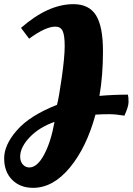

<svg xmlns="http://www.w3.org/2000/svg" viewBox="-99 -717 638 923"><path d="M175 -213Q184 -246 198 -344.5Q212 -443 212 -495.5Q212 -548 202 -568.5Q192 -589 167 -589Q120 -589 41 -531L2 -583Q132 -697 254 -697Q329 -697 362.5 -643.5Q396 -590 396 -471Q396 -352 379 -256Q445 -262 516 -262Q519 -250 519 -227Q519 -204 499 -161Q458 -168 426 -168Q394 -168 360 -166Q317 -8 236.5 89Q156 186 60 186Q-2 186 -40.5 147.5Q-79 109 -79 44Q-79 -21 -17 -91.5Q45 -162 175 -213ZM-2 36Q-2 60 11 74Q24 88 42 88Q80 88 113 26.5Q146 -35 163 -131Q89 -105 43.5 -57Q-2 -9 -2 36Z"/></svg>

Font: Oleo Script Swash Caps
Style: Bold
Weight: 700
Designer: Soytutype
Foundry: Soytutype
Version: Version 1.002